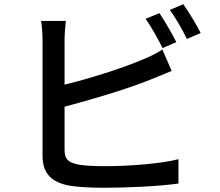

<svg xmlns="http://www.w3.org/2000/svg" viewBox="-20 -857 1040 907"><path d="M733 -795 668 -768C695 -730 728 -670 748 -630L813 -658C793 -697 758 -759 733 -795ZM846 -837 782 -810C810 -773 842 -716 863 -673L928 -701C910 -738 872 -800 846 -837ZM291 -758H174C179 -731 181 -690 181 -666C181 -609 181 -223 181 -119C181 -35 227 5 308 20C350 27 410 30 472 30C582 30 732 23 823 10V-105C740 -83 583 -72 478 -72C430 -72 383 -74 353 -79C306 -89 285 -101 285 -149V-353C411 -386 579 -436 686 -479C718 -491 758 -509 791 -522L747 -623C714 -602 683 -587 650 -574C553 -533 403 -486 285 -457V-666C285 -695 288 -731 291 -758Z"/></svg>

Font: GenYoGothic2 TW M
Style: Regular
Weight: 500
Version: Version 2.100;PS 2.1;hotconv 16.6.51;makeotf.lib2.5.65220 DE